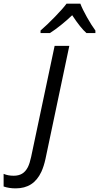

<svg xmlns="http://www.w3.org/2000/svg" viewBox="-154 -786 540 1046"><path d="M-134.3 230V161.1Q-110.8 171.4 -79.6 171.4Q-52.7 171.4 -33.9 160.4Q-15.1 149.4 -2.4 125Q8.3 103.5 15.6 68.8L143.6 -536.1H223.6L93.8 79.6Q85 120.1 71.3 149.9Q49.8 195.8 15.1 218Q-19.5 240.2 -68.8 240.2Q-104.5 240.2 -134.3 230ZM208.5 -766.1H283.7Q295.4 -735.4 319.8 -692.1Q344.2 -648.9 365.7 -619.6V-606H316.9Q285.2 -633.3 239.3 -703.1Q210.9 -675.8 178 -649.4Q145 -623 118.2 -606H66.9V-619.6Q102.1 -649.9 145.5 -694.6Q189 -739.3 208.5 -766.1Z"/></svg>

Font: Viking Open Sans
Style: Italic
Weight: 400
Italic angle: -12°
Foundry: Ascender Corporation
Version: Version 2.000